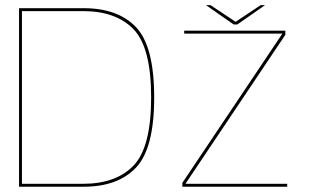

<svg xmlns="http://www.w3.org/2000/svg" viewBox="-20 -706 1170 726"><path d="M52 0H296.5Q426 0 494.5 -72.5Q563 -145 563 -337.5Q563 -530.5 494.8 -602.8Q426.5 -675 296.5 -675H52ZM63 -11V-664H294Q419 -664 485.2 -595.2Q551.5 -526.5 551.5 -337.5Q551.5 -149.5 485.2 -80.2Q419 -11 294 -11ZM669.5 0H1066V-11H682.5V-13L1059 -574.5V-590H676.5V-579H1047.5V-578.5L669.5 -14.5ZM863.5 -613.5H877.5L982 -686.5H965.5L871 -623.5L776 -686.5H759Z"/></svg>

Font: Anybody SemiExpanded Thin
Style: Regular
Weight: 250
Width: 6
Version: Version 1.113;gftools[0.9.25]